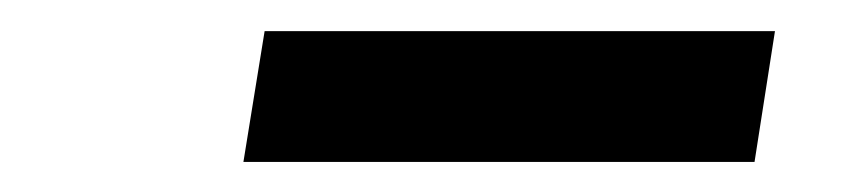

<svg xmlns="http://www.w3.org/2000/svg" viewBox="-20 -732 549 124"><path d="M467.3 -627.4H137.2L150.9 -711.9H480.5Z"/></svg>

Font: TypoPRO Roboto
Style: Italic
Weight: 900
Italic angle: -12°
Designer: Google
Version: Version 2.136; 2016